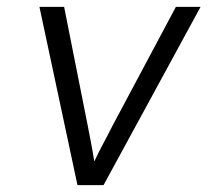

<svg xmlns="http://www.w3.org/2000/svg" viewBox="-20 -540 640 560"><path d="M206 0 95 -520H167L236 -173Q241 -147 246 -121Q251 -95 255 -69Q267 -95 281 -121Q295 -147 308 -173L493 -520H565L282 0Z"/></svg>

Font: Iosevka Aile Light Oblique
Style: Regular
Weight: 300
Italic angle: -9°
Designer: Belleve Invis
Foundry: Belleve Invis
Version: Version 31.1.0; ttfautohint (v1.8.4)